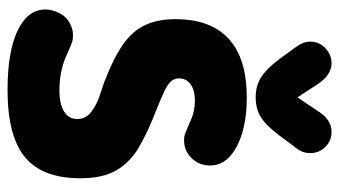

<svg xmlns="http://www.w3.org/2000/svg" viewBox="-210 -656 877 496"><g transform="rotate(90 228.0 -407.5)"><path d="M191 -239Q207 -234 229.5 -226Q252 -218 269.5 -204.5Q287 -191 287 -169Q287 -147 267.5 -135Q248 -123 214 -123Q160 -123 119 -143Q94 -154 87.5 -156Q81 -158 70 -158Q53 -158 37 -148.5Q21 -139 13 -122Q4 -103 4 -87Q4 -41 58.5 -15Q113 11 212 11Q331 11 385.5 -34Q440 -79 440 -177Q440 -236 419 -271Q398 -306 360.5 -328Q323 -350 272 -370Q234 -385 214.5 -394.5Q195 -404 188.5 -412.5Q182 -421 182 -432Q182 -451 197.5 -462Q213 -473 239 -473Q265 -473 286 -464Q307 -455 316.5 -451Q326 -447 330.5 -446Q335 -445 342 -445Q369 -445 388 -464.5Q407 -484 407 -512Q407 -541 385 -562Q363 -583 323.5 -595Q284 -607 231 -607Q131 -607 80 -560.5Q29 -514 29 -423Q29 -377 44.5 -344Q60 -311 95.5 -286.5Q131 -262 191 -239ZM231 -738 197 -790Q173 -826 143 -826Q121 -826 104 -810Q87 -794 87 -771Q87 -753 101 -734L133 -690Q158 -657 180 -643.5Q202 -630 231 -630Q261 -630 283 -644Q305 -658 330 -692L363 -736Q375 -751 375 -771Q375 -794 359 -810Q343 -826 320 -826Q288 -826 266 -790Z"/></g></svg>

Font: Beiruti Black
Style: Regular
Weight: 900
Designer: Arlette Boutros
Foundry: Boutros
Version: Version 1.41